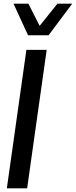

<svg xmlns="http://www.w3.org/2000/svg" viewBox="-20 -1020 411 1040"><path d="M53.2 -1000H133.8L194.8 -879.9L291 -1000H371.1L243.2 -829.1H131.8ZM123 -750H232.9L127 0H17.1Z"/></svg>

Font: Oakes Grotesk
Style: Medium Italic
Weight: 500
Designer: Samuel Oakes
Foundry: Samuel Oakes
Version: Version 1.0 | wf-rip DC20170320